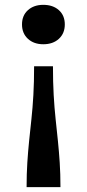

<svg xmlns="http://www.w3.org/2000/svg" viewBox="-20 -579 359 794"><path d="M230 195Q230 140 227 94Q224 48 219.5 4Q215 -40 210 -86.5Q205 -133 202 -186Q199 -239 199 -305H121Q121 -239 118 -186Q115 -133 110 -87Q105 -41 100.5 3Q96 47 93 93.5Q90 140 90 195ZM159 -559Q199 -559 223.5 -537Q248 -515 248 -478Q248 -441 223.5 -418.5Q199 -396 159 -396Q120 -396 95.5 -418.5Q71 -441 71 -478Q71 -515 95.5 -537Q120 -559 159 -559Z"/></svg>

Font: Roboto Serif Medium
Style: Regular
Weight: 500
Designer: Greg Gazdowicz
Foundry: Commercial Type
Version: Version 1.008